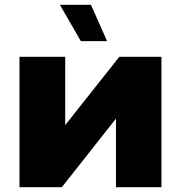

<svg xmlns="http://www.w3.org/2000/svg" viewBox="-20 -778 752 798"><path d="M61 -542H251V-258L476 -542H651V0H462V-285L237 0H61ZM316 -607 229 -758H358L425 -607Z"/></svg>

Font: Chess Sans ExtraBold
Style: Regular
Weight: 800
Designer: Wolf Bōese
Foundry: Wolf Bōese
Version: Version 7.223